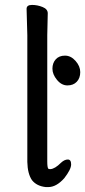

<svg xmlns="http://www.w3.org/2000/svg" viewBox="-20 -733 346 780"><path d="M306 -440Q306 -416 292 -401Q278 -386 254 -386Q230 -386 211.5 -408.5Q193 -431 193 -454Q193 -477 206.5 -492Q220 -507 244 -507Q268 -507 287 -485.5Q306 -464 306 -440ZM176 -48Q177 -46 183 -46H185Q203 -47 228 -72Q242 -85 255.5 -85Q269 -85 269 -65Q269 -45 241 -9Q209 27 176 27H166Q129 23 110 -1Q92 -27 91 -75V-590L88 -697Q88 -713 110 -713Q132 -713 153 -704.5Q174 -696 174 -679L172 -590V-78Q172 -53 176 -48Z"/></svg>

Font: LXGW WenKai Lite Medium
Style: Regular
Weight: 500
Designer: LXGW / Fontworks Inc.
Foundry: LXGW / Fontworks Inc.
Version: Version 1.511; March 25, 2025